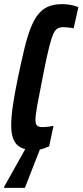

<svg xmlns="http://www.w3.org/2000/svg" viewBox="-44 -716 398 926"><path d="M123 8Q81 8 56.5 -4.5Q32 -17 21 -43.5Q10 -70 10 -111Q10 -152 18.5 -209.5Q27 -267 43 -344Q59 -420 73 -478.5Q87 -537 103 -578.5Q119 -620 139.5 -646Q160 -672 188 -684Q216 -696 256 -696Q274 -696 289.5 -693.5Q305 -691 317 -687.5Q329 -684 334 -681L311 -579Q305 -581 296.5 -582Q288 -583 279 -584Q270 -585 261 -585Q247 -585 237 -580.5Q227 -576 219 -563.5Q211 -551 203 -525Q195 -499 185 -455Q175 -411 162 -344Q145 -260 136 -210Q127 -160 127 -138Q127 -123 130.5 -116Q134 -109 141.5 -106Q149 -103 161 -103Q175 -103 189.5 -105Q204 -107 214 -109L193 -10Q185 -7 172.5 -2Q160 3 147 5.5Q134 8 123 8ZM-24 190V185L89 -17H155V-12L76 190Z"/></svg>

Font: Saira UltraCondensed ExtraBold
Style: Italic
Weight: 800
Width: 1
Italic angle: -12°
Designer: Hector Gatti with collaboration of the Omnibus-Type team
Foundry: Omnibus-Type
Version: Version 1.101